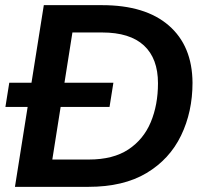

<svg xmlns="http://www.w3.org/2000/svg" viewBox="-20 -725 802 745"><path d="M38 0 150 -705H376Q544 -705 635 -626Q726 -547 727 -404Q727 -291 682.5 -199Q638 -107 548.5 -53.5Q459 0 323 0ZM183 -106H325Q419 -106 478 -145Q537 -184 565 -251Q593 -318 593 -402Q593 -498 538.5 -548.5Q484 -599 376 -599H261ZM1 -310 16 -404H420L405 -310Z"/></svg>

Font: Nunito Sans
Style: Bold Italic
Weight: 700
Italic angle: -9°
Designer: Vernon Adams
Foundry: Vernon Adams
Version: Version 3.006; ttfautohint (v1.8.3)